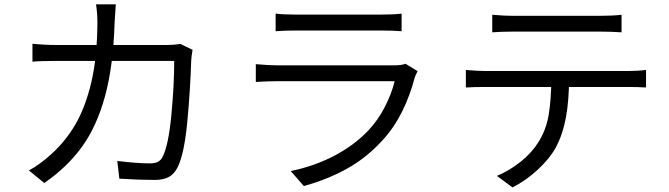

<svg xmlns="http://www.w3.org/2000/svg" viewBox="-20 -805 3040 872"><path d="M500.6 -705Q494.6 -505 456.8 -367.4Q419 -229.8 351.8 -137.5Q284.6 -45.2 181 26.2L111.2 -31Q135.2 -43.4 162.4 -63.4Q189.6 -83.4 211.2 -103.6Q277.8 -162.6 323.5 -241.9Q369.2 -321.2 395.4 -434.4Q421.6 -547.6 422.4 -703.6Q422.4 -722.2 420.7 -745.6Q419 -769 416 -785.4H506Q503.4 -747.6 500.6 -705ZM848.4 -530Q844.2 -395.6 830.7 -252.3Q817.2 -109 787.8 -47.4Q772.4 -15.6 747.6 -1.7Q722.8 12.2 682.2 12.2Q613.6 12.2 522 6.4L512.6 -74Q601.8 -63 661.4 -63Q683.8 -63 697.7 -70.3Q711.6 -77.6 719.6 -95.2Q745.4 -147 758.3 -283Q771.2 -419 771.2 -528.4H242Q165.4 -528.4 127.4 -525V-606.2Q184.6 -600.6 241.2 -600.6H736.6Q768.2 -600.6 799.6 -605.4L854.6 -578.6Q849.2 -548.8 848.4 -530Z M1320.6 -738.8H1714.8Q1770.6 -738.8 1804 -743.2V-663.2Q1765.6 -666.4 1712.8 -666.4H1320.6Q1271 -666.4 1231.8 -663.2V-743.2Q1266.6 -738.8 1320.6 -738.8ZM1863.4 -452.4Q1842.6 -372 1806.4 -298.7Q1770.2 -225.4 1717.6 -168.2Q1644 -87.4 1554.7 -38.2Q1465.4 11 1359.8 40L1300.4 -28.2Q1406.8 -49.8 1497.5 -97.2Q1588.2 -144.6 1652.4 -212Q1696 -258 1726.9 -317.7Q1757.8 -377.4 1772.6 -436.2H1238.4Q1193.8 -436.2 1141.8 -432.8V-513.6Q1203.6 -508.2 1238.4 -508.2H1767.2Q1804.2 -508.2 1821.6 -515.4L1876.6 -482Q1866.2 -461.6 1863.4 -452.4Z M2305.2 -733.2H2710Q2762.2 -733.2 2802.8 -738V-658.2Q2754.4 -661.4 2710 -661.4H2306Q2256.8 -661.4 2215.6 -658.2V-738Q2269.6 -733.2 2305.2 -733.2ZM2182.4 -482.6H2836.6Q2854.2 -482.6 2875 -483.8Q2895.8 -485 2914 -487.2V-407.8Q2874 -410 2836.6 -410H2182.4Q2129.4 -410 2095.8 -407.6V-487.2Q2149.8 -482.6 2182.4 -482.6ZM2504.2 -135Q2476.6 -84.8 2423.1 -35.1Q2369.6 14.6 2307.6 46.2L2236.8 -6.2Q2295.4 -30.6 2345.9 -71.5Q2396.4 -112.4 2425.8 -160.2Q2460.2 -214.8 2471.7 -282.3Q2483.2 -349.8 2484 -448.2L2564.4 -448.4Q2564.4 -349.4 2550.4 -272.5Q2536.4 -195.6 2504.2 -135Z"/></svg>

Font: 寒蝉端黑体 Light
Style: Regular
Weight: 300
Designer: ChillDuanSans {Warren2060}; 
Source Han Sans {Ryoko NISHIZUKA 西塚涼子 (kana, bopomofo & ideographs); Paul D. Hunt (Latin, G
Foundry: ChillType&Adobe
Version: Version 1.300;Glyphs 3.3 (3306)